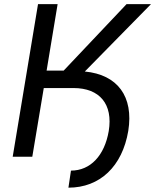

<svg xmlns="http://www.w3.org/2000/svg" viewBox="-20 -747 740 915"><path d="M188.6 -327.4H330.3C455.3 -327.4 519.2 -250.4 498.2 -122.5C478.3 -5.7 410.9 66.1 318.2 66.1L306.1 147.4C456.3 147.4 562.9 45.8 591.3 -123.2C617.5 -286.9 540.5 -391.3 384.2 -406.2L699.6 -727.3H583.1L283.4 -410.5H202.1L254.6 -727.3H161.2L40.5 0H133.9Z"/></svg>

Font: Margiela Sans Text
Style: Italic
Weight: 400
Italic angle: -9.39999°
Designer: Stefan Endress, Andreas Faust
Version: Version 1.100;FEAKit 1.0